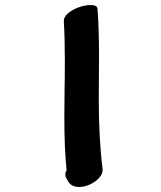

<svg xmlns="http://www.w3.org/2000/svg" viewBox="-20 -712 640 764"><path d="M240 -18Q240 -28 245 -34Q236 -123 236 -242L237 -358Q238 -396 238 -473Q238 -559 234 -627Q233 -644 250.5 -659Q268 -674 293.5 -683Q319 -692 340 -692Q367 -692 368 -677Q374 -601 374 -488L373 -320Q373 -158 388 -43Q391 -24 377 -7Q363 10 340 21Q317 32 295 32Q263 32 250 8L242 -7Q240 -11 240 -18Z"/></svg>

Font: Sedgwick Ave Display
Style: Regular
Weight: 400
Designer: Kevin Burke, Pedro Vergani
Foundry: Google, Inc.
Version: Version 1.000